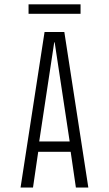

<svg xmlns="http://www.w3.org/2000/svg" viewBox="-20 -844 490 864"><path d="M377.5 0H321.5L298 -161H152L128.5 0H72.5L180.5 -700H269.5ZM224 -653.5 156.5 -207.5H293.5L226 -653.5ZM108.5 -782V-824.5H342.5V-782Z"/></svg>

Font: Trispace Condensed ExtraLight
Style: Regular
Weight: 200
Width: 3
Designer: Tyler Finck
Foundry: Etcetera Type Company
Version: Version 1.210; ttfautohint (v1.8.3)